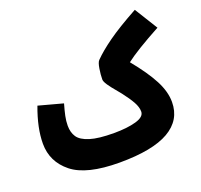

<svg xmlns="http://www.w3.org/2000/svg" viewBox="-130 -881 1098 1049"><g transform="rotate(-20 419.5 -357.0)"><path d="M633 -475Q705 -387 740 -320Q775 -253 775 -193Q775 -88 680.5 -33.5Q586 21 394 21Q202 21 118 -46.5Q34 -114 34 -219Q34 -310 77 -425L218 -387Q207 -349 201 -320.5Q195 -292 195 -265Q195 -226 213 -199Q231 -172 280.5 -156.5Q330 -141 420 -141Q497 -141 548 -155.5Q599 -170 599 -201Q599 -227 582 -257.5Q565 -288 534 -328L516 -350Q488 -383 473.5 -404.5Q459 -426 459 -438Q459 -465 464.5 -499.5Q470 -534 480 -544Q518 -583 581.5 -628.5Q645 -674 756 -735L839 -601Q695 -523 633 -475Z"/></g></svg>

Font: Noto Sans Arabic CondBlack
Style: Regular
Weight: 900
Width: 3
Designer: Nadine Chahine
Foundry: Monotype Imaging Inc.
Version: Version 1.001